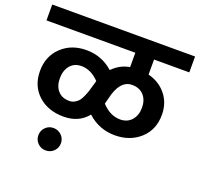

<svg xmlns="http://www.w3.org/2000/svg" viewBox="-161 -808 1123 1080"><g transform="rotate(20 400.5 -268.0)"><path d="M218 124Q190 124 170.5 104.5Q151 85 151 57Q151 29 170.5 9.5Q190 -10 218 -10Q246 -10 266 9.5Q286 29 286 57Q286 85 266.5 104.5Q247 124 218 124ZM550 -389Q487 -389 458 -299Q453 -282 444 -246L442 -237Q492 -183 552 -183Q595 -183 620.5 -212Q646 -241 646 -287Q646 -333 620.5 -361Q595 -389 550 -389ZM248 -183Q265 -183 279.5 -191Q294 -199 303 -210Q312 -221 320.5 -240Q329 -259 333.5 -273Q338 -287 344 -308.5Q350 -330 353 -340Q304 -391 247 -391Q204 -391 179.5 -361.5Q155 -332 155 -285Q155 -239 179.5 -211Q204 -183 248 -183ZM828 -565H617V-475Q684 -458 724.5 -408Q765 -358 765 -287Q765 -198 705 -143.5Q645 -89 554 -89Q460 -89 390 -153Q339 -89 247 -89Q154 -89 95 -143Q36 -197 36 -286Q36 -374 94.5 -429.5Q153 -485 243 -485Q335 -485 403 -424Q446 -469 505 -479V-565H-27V-660H828Z"/></g></svg>

Font: Hind Semibold
Style: Regular
Weight: 600
Designer: Manushi Parikh, Satya Rajpurohit
Foundry: Indian Type Foundry
Version: Version 1.201;PS 1.0;hotconv 1.0.78;makeotf.lib2.5.61930; tt